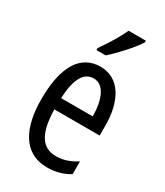

<svg xmlns="http://www.w3.org/2000/svg" viewBox="-193 -846 805 936"><g transform="rotate(30 209.0 -378.0)"><path d="M342 -757V-766H245C224 -721 194 -671 156 -617V-606H208C249 -642 317 -715 342 -757ZM215 -546C102 -546 43 -447 43 -265C43 -109 96 10 233 10C279 10 320 -1 358 -24V-96C318 -70 281 -59 242 -59C163 -59 125 -123 123 -253H378V-309C378 -442 325 -546 215 -546ZM215 -480C275 -480 302 -405 302 -317H124C129 -428 160 -480 215 -480Z"/></g></svg>

Font: Noto Sans Arabic UI XCn
Style: Regular
Weight: 400
Width: 2
Designer: Monotype Design Team, Nadine Chahine and Nizar Qandah
Foundry: Monotype Imaging Inc.
Version: Version 2.010